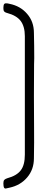

<svg xmlns="http://www.w3.org/2000/svg" viewBox="-20 -1171 327 1136"><path d="M180.7 -603.5Q180.7 -511.7 181.6 -418.9Q182.6 -327.1 180.7 -234.4Q180.7 -168 140.6 -121.1Q100.6 -74.2 36.1 -60.5Q25.4 -58.6 14.6 -55.7Q12.7 -55.7 11.7 -55.7Q2.9 -55.7 1 -71.3Q0 -79.1 0 -85.9Q0 -91.8 1 -96.7Q2 -109.4 22.5 -116.2Q80.1 -131.8 103.5 -164.1Q127 -195.3 127 -255.9Q127 -430.7 127 -605.5Q127 -781.2 127 -957Q127 -1013.7 102.5 -1046.9Q78.1 -1079.1 23.4 -1093.8Q2.9 -1098.6 1 -1111.3Q-1 -1123 1 -1136.7Q2.9 -1151.4 14.6 -1151.4Q25.4 -1151.4 36.1 -1148.4Q100.6 -1135.7 140.6 -1088.9Q180.7 -1043 180.7 -976.6Q182.6 -901.4 182.6 -827.1Q182.6 -808.6 181.6 -790Q181.6 -696.3 180.7 -603.5Z"/></svg>

Font: Das Gitter
Style: Book
Weight: 400
Version: Version 006.000